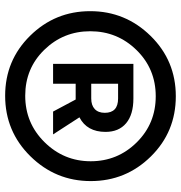

<svg xmlns="http://www.w3.org/2000/svg" viewBox="2 -732 720 765"><g transform="rotate(90 362.5 -349.0)"><path d="M361 -9Q220 -9 122 -108.5Q24 -208 24 -348Q24 -488 122.5 -588.5Q221 -689 363 -689Q505 -689 603 -589.5Q701 -490 701 -350Q701 -210 602 -109.5Q503 -9 361 -9ZM104 -348Q104 -241 178 -165Q252 -89 361 -89Q470 -89 546 -166Q622 -243 622 -350Q622 -457 547 -533Q472 -609 363 -609Q254 -609 179 -532.5Q104 -456 104 -348ZM234 -200V-520H372Q436 -520 470.5 -491Q505 -462 505 -409Q505 -335 447 -305L515 -200H424L376 -290H372H313V-200ZM313 -352H372Q399 -352 414 -366Q429 -380 429 -406Q429 -459 372 -459H313Z"/></g></svg>

Font: Trueno
Style: Bd
Weight: 700
Designer: Julieta Ulanovsky
Foundry: Julieta Ulanovsky
Version: Version 3.001b